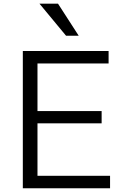

<svg xmlns="http://www.w3.org/2000/svg" viewBox="-20 -1003 645 1023"><path d="M101.6 0Q101.6 -182.6 101.6 -731.4Q215.8 -731.4 558.6 -731.4Q558.6 -714.8 558.6 -665Q463.9 -665 179.7 -665Q179.7 -601.6 179.7 -411.1Q265.6 -411.1 521.5 -411.1Q521.5 -394.5 521.5 -345.7Q436.5 -345.7 179.7 -345.7Q179.7 -275.4 179.7 -66.4Q276.4 -66.4 566.4 -66.4Q566.4 -49.8 566.4 0Q450.2 0 101.6 0ZM190.4 -983.4Q214.8 -983.4 289.1 -983.4Q316.4 -940.4 399.4 -812.5Q382.8 -812.5 332 -812.5Q296.9 -855.5 190.4 -983.4Z"/></svg>

Font: Gothic A1
Style: Regular
Weight: 400
Designer: HanYang I&C Co.,Ltd.
Version: Version 2.50